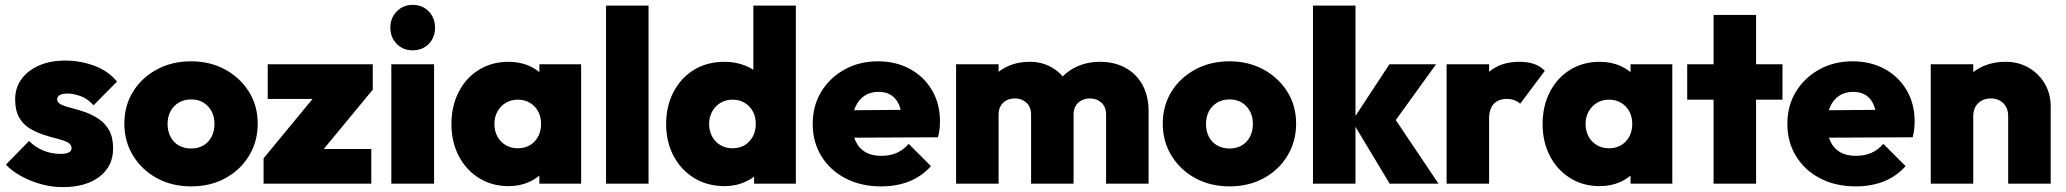

<svg xmlns="http://www.w3.org/2000/svg" viewBox="-20 -752 8456 786"><path d="M237 14Q192 14 148.5 2Q105 -10 67.5 -30.5Q30 -51 4 -78L99 -175Q123 -150 156.5 -136Q190 -122 228 -122Q250 -122 261.5 -128Q273 -134 273 -145Q273 -161 256.5 -169.5Q240 -178 213.5 -184.5Q187 -191 158 -200.5Q129 -210 102 -226Q75 -242 58.5 -271Q42 -300 42 -345Q42 -392 67.5 -427.5Q93 -463 139 -483.5Q185 -504 247 -504Q310 -504 367 -482.5Q424 -461 459 -418L363 -321Q339 -348 310 -358.5Q281 -369 257 -369Q234 -369 224 -362.5Q214 -356 214 -345Q214 -332 230.5 -324Q247 -316 273.5 -309.5Q300 -303 328.5 -293Q357 -283 383.5 -265.5Q410 -248 426.5 -219Q443 -190 443 -144Q443 -71 387 -28.5Q331 14 237 14Z M763 11Q684 11 622.5 -22.5Q561 -56 525 -114.5Q489 -173 489 -246Q489 -319 524.5 -376.5Q560 -434 622 -467.5Q684 -501 762 -501Q840 -501 901.5 -467.5Q963 -434 999 -376.5Q1035 -319 1035 -246Q1035 -173 999.5 -114.5Q964 -56 902.5 -22.5Q841 11 763 11ZM762 -144Q791 -144 812.5 -156.5Q834 -169 846 -192Q858 -215 858 -245Q858 -275 845.5 -297.5Q833 -320 812 -332.5Q791 -345 762 -345Q734 -345 712 -332Q690 -319 678 -296.5Q666 -274 666 -244Q666 -215 678 -192Q690 -169 712 -156.5Q734 -144 762 -144Z M1059 -104 1291 -385H1506L1274 -104ZM1059 0V-104L1172 -142H1500V0ZM1076 -347V-489H1506V-385L1393 -347Z M1582 0V-489H1757V0ZM1669 -546Q1630 -546 1604 -572.5Q1578 -599 1578 -639Q1578 -678 1604 -705Q1630 -732 1669 -732Q1710 -732 1735.5 -705Q1761 -678 1761 -639Q1761 -599 1735.5 -572.5Q1710 -546 1669 -546Z M2062 10Q1994 10 1941 -23Q1888 -56 1858 -113.5Q1828 -171 1828 -244Q1828 -318 1858 -376Q1888 -434 1941 -466.5Q1994 -499 2062 -499Q2108 -499 2146 -482.5Q2184 -466 2208.5 -436Q2233 -406 2238 -368V-122Q2233 -83 2208.5 -53.5Q2184 -24 2146 -7Q2108 10 2062 10ZM2099 -145Q2142 -145 2168.5 -173Q2195 -201 2195 -245Q2195 -274 2183 -296Q2171 -318 2149.5 -331Q2128 -344 2100 -344Q2072 -344 2050.5 -331Q2029 -318 2016.5 -295.5Q2004 -273 2004 -245Q2004 -216 2016 -193.5Q2028 -171 2050 -158Q2072 -145 2099 -145ZM2188 0V-131L2213 -251L2188 -369V-489H2359V0Z M2461 0V-729H2635V0Z M2947 10Q2876 10 2822 -23Q2768 -56 2737.5 -113.5Q2707 -171 2707 -244Q2707 -318 2737.5 -376Q2768 -434 2821.5 -466.5Q2875 -499 2947 -499Q2993 -499 3033 -482.5Q3073 -466 3100 -436Q3127 -406 3132 -368V-129Q3127 -91 3100 -59Q3073 -27 3033 -8.5Q2993 10 2947 10ZM2978 -145Q3007 -145 3028 -157.5Q3049 -170 3061.5 -192.5Q3074 -215 3074 -245Q3074 -274 3062 -296Q3050 -318 3028.5 -331Q3007 -344 2979 -344Q2951 -344 2929.5 -331Q2908 -318 2895.5 -295.5Q2883 -273 2883 -245Q2883 -216 2895 -193.5Q2907 -171 2929 -158Q2951 -145 2978 -145ZM3238 0H3067V-131L3092 -251L3064 -369V-729H3238Z M3587 11Q3505 11 3442 -21.5Q3379 -54 3343 -112Q3307 -170 3307 -245Q3307 -319 3342 -376.5Q3377 -434 3437.5 -467.5Q3498 -501 3574 -501Q3648 -501 3705.5 -469.5Q3763 -438 3795.5 -382.5Q3828 -327 3828 -256Q3828 -241 3826.5 -225.5Q3825 -210 3820 -190L3389 -188V-300L3751 -303L3673 -254Q3672 -295 3661 -321.5Q3650 -348 3629 -362Q3608 -376 3576 -376Q3543 -376 3519 -360Q3495 -344 3482 -315Q3469 -286 3469 -245Q3469 -203 3483 -173.5Q3497 -144 3523 -129Q3549 -114 3587 -114Q3623 -114 3650.5 -126Q3678 -138 3700 -163L3791 -72Q3755 -31 3703.5 -10Q3652 11 3587 11Z M3894 0V-489H4068V0ZM4201 0V-283Q4201 -314 4182 -331.5Q4163 -349 4135 -349Q4115 -349 4100 -341Q4085 -333 4076.5 -318.5Q4068 -304 4068 -283L4000 -310Q4000 -369 4026 -411Q4052 -453 4096 -476Q4140 -499 4196 -499Q4246 -499 4286.5 -475.5Q4327 -452 4351 -410Q4375 -368 4375 -311V0ZM4508 0V-283Q4508 -314 4489 -331.5Q4470 -349 4442 -349Q4423 -349 4407.5 -341Q4392 -333 4383.5 -318.5Q4375 -304 4375 -283L4273 -288Q4275 -354 4302 -401Q4329 -448 4376.5 -473.5Q4424 -499 4484 -499Q4541 -499 4586 -475Q4631 -451 4656.5 -405.5Q4682 -360 4682 -297V0Z M5014 11Q4935 11 4873.5 -22.5Q4812 -56 4776 -114.5Q4740 -173 4740 -246Q4740 -319 4775.5 -376.5Q4811 -434 4873 -467.5Q4935 -501 5013 -501Q5091 -501 5152.5 -467.5Q5214 -434 5250 -376.5Q5286 -319 5286 -246Q5286 -173 5250.5 -114.5Q5215 -56 5153.5 -22.5Q5092 11 5014 11ZM5013 -144Q5042 -144 5063.5 -156.5Q5085 -169 5097 -192Q5109 -215 5109 -245Q5109 -275 5096.5 -297.5Q5084 -320 5063 -332.5Q5042 -345 5013 -345Q4985 -345 4963 -332Q4941 -319 4929 -296.5Q4917 -274 4917 -244Q4917 -215 4929 -192Q4941 -169 4963 -156.5Q4985 -144 5013 -144Z M5669 0 5515 -256 5668 -489H5859L5669 -226L5674 -290L5869 0ZM5355 0V-729H5529V0Z M5902 0V-489H6076V0ZM6076 -266 5998 -332Q6027 -415 6075 -457Q6123 -499 6200 -499Q6235 -499 6260.5 -490Q6286 -481 6304 -462L6203 -327Q6195 -336 6180.5 -341.5Q6166 -347 6148 -347Q6114 -347 6095 -326.5Q6076 -306 6076 -266Z M6529 10Q6461 10 6408 -23Q6355 -56 6325 -113.5Q6295 -171 6295 -244Q6295 -318 6325 -376Q6355 -434 6408 -466.5Q6461 -499 6529 -499Q6575 -499 6613 -482.5Q6651 -466 6675.5 -436Q6700 -406 6705 -368V-122Q6700 -83 6675.5 -53.5Q6651 -24 6613 -7Q6575 10 6529 10ZM6566 -145Q6609 -145 6635.5 -173Q6662 -201 6662 -245Q6662 -274 6650 -296Q6638 -318 6616.5 -331Q6595 -344 6567 -344Q6539 -344 6517.5 -331Q6496 -318 6483.5 -295.5Q6471 -273 6471 -245Q6471 -216 6483 -193.5Q6495 -171 6517 -158Q6539 -145 6566 -145ZM6655 0V-131L6680 -251L6655 -369V-489H6826V0Z M6995 0V-691H7169V0ZM6887 -344V-489H7277V-344Z M7577 11Q7495 11 7432 -21.5Q7369 -54 7333 -112Q7297 -170 7297 -245Q7297 -319 7332 -376.5Q7367 -434 7427.5 -467.5Q7488 -501 7564 -501Q7638 -501 7695.5 -469.5Q7753 -438 7785.5 -382.5Q7818 -327 7818 -256Q7818 -241 7816.5 -225.5Q7815 -210 7810 -190L7379 -188V-300L7741 -303L7663 -254Q7662 -295 7651 -321.5Q7640 -348 7619 -362Q7598 -376 7566 -376Q7533 -376 7509 -360Q7485 -344 7472 -315Q7459 -286 7459 -245Q7459 -203 7473 -173.5Q7487 -144 7513 -129Q7539 -114 7577 -114Q7613 -114 7640.5 -126Q7668 -138 7690 -163L7781 -72Q7745 -31 7693.5 -10Q7642 11 7577 11Z M8201 0V-276Q8201 -310 8181 -329.5Q8161 -349 8130 -349Q8109 -349 8092.5 -340Q8076 -331 8067 -315Q8058 -299 8058 -276L7990 -308Q7990 -367 8016 -409.5Q8042 -452 8087.5 -475.5Q8133 -499 8191 -499Q8244 -499 8285.5 -474.5Q8327 -450 8351 -409Q8375 -368 8375 -316V0ZM7884 0V-489H8058V0Z"/></svg>

Font: Outfit ExtraBold
Style: Regular
Weight: 800
Designer: Rodrigo Fuenzalida
Foundry: fragTYPE
Version: Version 1.100;gftools[0.9.27]